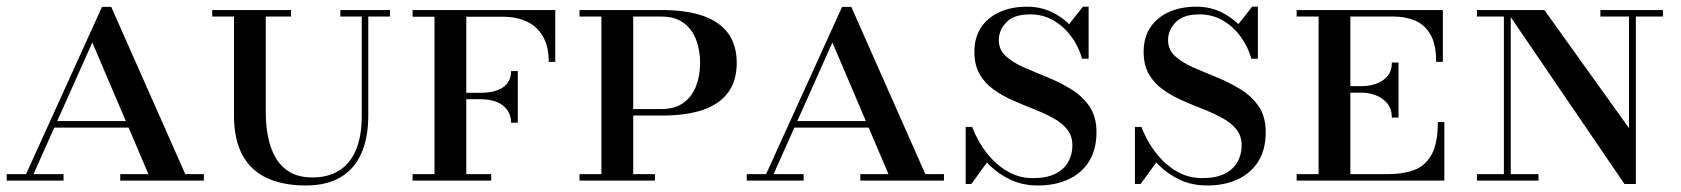

<svg xmlns="http://www.w3.org/2000/svg" viewBox="-20 -540 5026 574"><path d="M49 0 285 -519.5H312.5L542.5 0H432L256 -413L71.5 0ZM0 0V-19.5H170V0ZM137.5 -158.5V-178H447.5V-158.5ZM339.5 0V-19.5H589.5V0Z M894.5 14.5Q825.5 14.5 777.5 -8Q729.5 -30.5 704.5 -77Q679.5 -123.5 679.5 -195V-510H774.5V-205Q774.5 -167 781.2 -131.8Q788 -96.5 803.8 -69Q819.5 -41.5 846.5 -25.5Q873.5 -9.5 914.5 -9.5Q959.5 -9.5 992.5 -29.2Q1025.5 -49 1043.5 -90.2Q1061.5 -131.5 1061.5 -195V-510H1081V-195Q1081 -127.5 1060 -80.8Q1039 -34 997.5 -9.8Q956 14.5 894.5 14.5ZM614.5 -490.5V-510H850V-490.5ZM997.5 -490.5V-510H1146V-490.5Z M1508 -173Q1508 -204.5 1484.2 -224Q1460.5 -243.5 1414 -243.5H1358.5V-262.5H1414Q1460.5 -262.5 1484.2 -279.2Q1508 -296 1508 -327.5H1528V-173ZM1640 -510V-355H1620.5Q1620.5 -401 1603.2 -431Q1586 -461 1555.2 -475.5Q1524.5 -490 1483.5 -490H1374V-19.5H1448.5V0H1213.5V-19.5H1279V-490H1213.5V-510Z M1852.5 -194.5V-214H1957.5Q1998 -214 2023.5 -232.8Q2049 -251.5 2061 -282.8Q2073 -314 2073 -352Q2073 -390 2061 -421.5Q2049 -453 2023.5 -471.8Q1998 -490.5 1957.5 -490.5H1712.5V-510H1957.5Q2033 -510 2082.8 -492.2Q2132.5 -474.5 2157.5 -439.5Q2182.5 -404.5 2182.5 -352Q2182.5 -299.5 2157.5 -264.5Q2132.5 -229.5 2082.8 -212Q2033 -194.5 1957.5 -194.5ZM1712.5 0V-19.5H1938V0ZM1778 0V-510H1873V0Z M2261.5 0 2497.5 -519.5H2525L2755 0H2644.5L2468.5 -413L2284 0ZM2212.5 0V-19.5H2382.5V0ZM2350 -158.5V-178H2660V-158.5ZM2552 0V-19.5H2802V0Z M3083.5 14.5Q3037 14.5 3000.8 -2.8Q2964.5 -20 2937.8 -46.8Q2911 -73.5 2893.5 -104Q2876 -134.5 2867 -160.5H2886.5Q2894.5 -138 2910 -111.8Q2925.5 -85.5 2948.2 -61.8Q2971 -38 3001.2 -22.8Q3031.5 -7.5 3068.5 -7.5Q3109 -7.5 3135 -20.5Q3161 -33.5 3173.5 -55.8Q3186 -78 3186 -105Q3186 -134 3170.2 -153.5Q3154.5 -173 3128.2 -187.2Q3102 -201.5 3070.8 -213.8Q3039.5 -226 3008.2 -239.8Q2977 -253.5 2950.8 -272.2Q2924.5 -291 2908.8 -318.2Q2893 -345.5 2893 -385Q2893 -428 2913 -458Q2933 -488 2968.5 -504Q3004 -520 3050.5 -520Q3097 -520 3135 -498.5Q3173 -477 3198.8 -441.8Q3224.5 -406.5 3234.5 -364.5H3215Q3205 -400.5 3183 -430.5Q3161 -460.5 3129.8 -478.8Q3098.5 -497 3060 -497Q3011 -497 2988.5 -473.2Q2966 -449.5 2966 -420Q2966 -391.5 2987 -372.2Q3008 -353 3041.2 -338.5Q3074.5 -324 3112 -308.8Q3149.5 -293.5 3182.8 -273Q3216 -252.5 3237 -222Q3258 -191.5 3258 -145Q3258 -92.5 3235.5 -57Q3213 -21.5 3173.5 -3.5Q3134 14.5 3083.5 14.5ZM2867 10V-160.5Q2880 -136 2889.8 -120.2Q2899.5 -104.5 2909.5 -90.8Q2919.5 -77 2933 -57.5L2884 10ZM3234.5 -364.5Q3225 -387 3215.5 -400.8Q3206 -414.5 3195.2 -427.5Q3184.5 -440.5 3170 -460L3217.5 -520H3234.5Z M3589.5 14.5Q3543 14.5 3506.8 -2.8Q3470.5 -20 3443.8 -46.8Q3417 -73.5 3399.5 -104Q3382 -134.5 3373 -160.5H3392.5Q3400.5 -138 3416 -111.8Q3431.5 -85.5 3454.2 -61.8Q3477 -38 3507.2 -22.8Q3537.5 -7.5 3574.5 -7.5Q3615 -7.5 3641 -20.5Q3667 -33.5 3679.5 -55.8Q3692 -78 3692 -105Q3692 -134 3676.2 -153.5Q3660.5 -173 3634.2 -187.2Q3608 -201.5 3576.8 -213.8Q3545.5 -226 3514.2 -239.8Q3483 -253.5 3456.8 -272.2Q3430.5 -291 3414.8 -318.2Q3399 -345.5 3399 -385Q3399 -428 3419 -458Q3439 -488 3474.5 -504Q3510 -520 3556.5 -520Q3603 -520 3641 -498.5Q3679 -477 3704.8 -441.8Q3730.5 -406.5 3740.5 -364.5H3721Q3711 -400.5 3689 -430.5Q3667 -460.5 3635.8 -478.8Q3604.5 -497 3566 -497Q3517 -497 3494.5 -473.2Q3472 -449.5 3472 -420Q3472 -391.5 3493 -372.2Q3514 -353 3547.2 -338.5Q3580.5 -324 3618 -308.8Q3655.5 -293.5 3688.8 -273Q3722 -252.5 3743 -222Q3764 -191.5 3764 -145Q3764 -92.5 3741.5 -57Q3719 -21.5 3679.5 -3.5Q3640 14.5 3589.5 14.5ZM3373 10V-160.5Q3386 -136 3395.8 -120.2Q3405.5 -104.5 3415.5 -90.8Q3425.5 -77 3439 -57.5L3390 10ZM3740.5 -364.5Q3731 -387 3721.5 -400.8Q3712 -414.5 3701.2 -427.5Q3690.5 -440.5 3676 -460L3723.5 -520H3740.5Z M4141 -188.5Q4141 -214.5 4127.2 -231Q4113.5 -247.5 4093 -255.2Q4072.5 -263 4051.5 -263H3996.5V-282.5H4051.5Q4072.5 -282.5 4093 -289.2Q4113.5 -296 4127.2 -311.5Q4141 -327 4141 -353H4161V-188.5ZM4278.5 -175H4298V0H3856.5V-19.5H3922V-490.5H3856.5V-510H4293.5V-355H4273.5Q4273.5 -408.5 4255.8 -438Q4238 -467.5 4209.2 -479Q4180.5 -490.5 4147 -490.5H4017V-19.5H4131.5Q4175 -19.5 4208 -31.8Q4241 -44 4259.8 -77.8Q4278.5 -111.5 4278.5 -175Z M4836.5 10 4482 -510H4597L4850 -157V-510H4870.5V10ZM4395.5 0V-19.5H4579.5V0ZM4476 0V-490.5H4395.5V-510H4496.5V0ZM4764.5 -490.5V-510H4951.5V-490.5Z"/></svg>

Font: Bodoni Moda SC 11pt
Style: Regular
Weight: 400
Version: Version 2.005